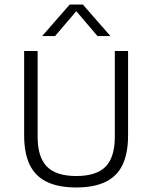

<svg xmlns="http://www.w3.org/2000/svg" viewBox="-20 -820 671 847"><path d="M316.5 7Q237.5 7 186.5 -17.8Q135.5 -42.5 111 -93.2Q86.5 -144 86.5 -223.5V-595H146V-217Q146 -126.5 187 -85Q228 -43.5 316.5 -43.5Q405.5 -43.5 446 -85Q486.5 -126.5 486.5 -217V-595H545V-223.5Q545 -144 520.8 -93.2Q496.5 -42.5 445.8 -17.8Q395 7 316.5 7ZM166 -661 287.5 -800H345.5L467 -661H410L309 -779.5H324L223 -661Z"/></svg>

Font: Encode Sans SC Light
Style: Regular
Weight: 300
Version: Version 3.002